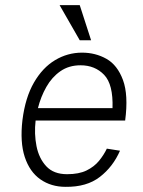

<svg xmlns="http://www.w3.org/2000/svg" viewBox="-20 -714 553 744"><path d="M289 -694 333 -558H289L211 -694ZM394 -138 445 -130Q418 -68 367 -28.5Q316 11 234 10Q178 10 136.5 -19Q95 -48 76 -105.5Q57 -163 67 -249Q78 -336 111.5 -394Q145 -452 193.5 -481Q242 -510 298 -510Q350 -510 392.5 -486Q435 -462 456.5 -404Q478 -346 465 -247H118Q112 -195 121.5 -147.5Q131 -100 159.5 -69.5Q188 -39 240 -39Q286 -39 315.5 -53.5Q345 -68 363.5 -90.5Q382 -113 394 -138ZM292 -461Q247 -461 214 -438Q181 -415 159.5 -377Q138 -339 127 -295H416Q419 -387 383.5 -424Q348 -461 292 -461Z"/></svg>

Font: Haskoy Light
Style: Italic
Weight: 300
Designer: Ertekin Erdin
Foundry: Ertekin Erdin
Version: Version 2.000; ttfautohint (v1.8.4.7-5d5b)